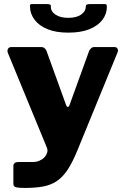

<svg xmlns="http://www.w3.org/2000/svg" viewBox="-20 -762 618 947"><path d="M103 165Q72 165 59 161.5Q46 158 46 145V55Q46 48 52 42.5Q58 37 74 37H143Q161 37 176 30Q191 23 200 13Q209 3 212.5 -9Q216 -21 212 -32L18 -503Q15 -514 20 -522Q25 -530 36 -530H184Q193 -530 199.5 -524.5Q206 -519 209 -512L306 -244Q309 -235 314 -234.5Q319 -234 323 -244L420 -512Q424 -519 430 -524.5Q436 -530 444 -530H544Q555 -530 559.5 -522Q564 -514 560 -504L360 -16Q336 42 312 77.5Q288 113 259 132Q230 151 192 158Q154 165 103 165ZM317 -601Q256 -601 214.5 -618Q173 -635 151 -664Q129 -693 128 -727Q127 -736 129 -739Q131 -742 138 -742H209Q223 -742 227.5 -739Q232 -736 231 -729Q230 -706 253.5 -690Q277 -674 317 -674ZM317 -601V-674Q357 -674 380 -690Q403 -706 403 -729Q403 -736 407.5 -739Q412 -742 425 -742H496Q503 -742 505 -739Q507 -736 507 -727Q507 -693 485 -664Q463 -635 421 -618Q379 -601 317 -601Z"/></svg>

Font: Libre Franklin ExtraBold
Style: Regular
Weight: 800
Designer: Pablo Impallari, Rodrigo Fuenzalida, Nhung Nguyen
Foundry: Impallari Type
Version: Version 3.000